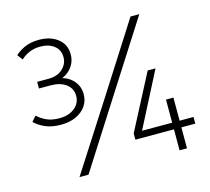

<svg xmlns="http://www.w3.org/2000/svg" viewBox="-102 -827 1038 947"><g transform="rotate(-15 417.5 -353.0)"><path d="M171 -273Q124 -273 91 -287.5Q58 -302 37 -323L60 -349Q78 -332 104.5 -319Q131 -306 172 -306Q219 -306 249 -330Q279 -354 279 -392Q279 -429 249.5 -451.5Q220 -474 170 -474H111V-508H168Q215 -508 241.5 -533Q268 -558 268 -592Q268 -629 241 -650.5Q214 -672 170 -672Q138 -672 112.5 -660.5Q87 -649 71 -633L50 -660Q67 -677 98 -691.5Q129 -706 172 -706Q231 -706 268.5 -676.5Q306 -647 306 -597Q306 -549 270.5 -516Q235 -483 171 -483V-502Q244 -502 280.5 -470Q317 -438 317 -390Q317 -356 298.5 -329.5Q280 -303 247 -288Q214 -273 171 -273ZM191 0 410 -341 639 -700H684L445 -326L237 0ZM505 -107V-139L652 -421H692L543 -131L534 -141H811V-107ZM702 0V-259H740V0Z"/></g></svg>

Font: SUSE Thin ExtraLight
Style: Regular
Weight: 250
Version: Version 1.000